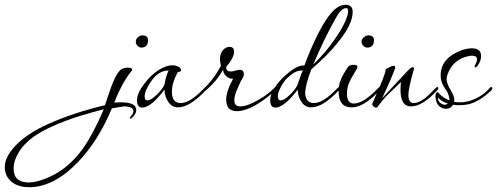

<svg xmlns="http://www.w3.org/2000/svg" viewBox="-425 -449 2079 803"><path d="M166 -250Q157 -250 150 -257.5Q143 -265 143 -274Q143 -287 153 -294Q161 -301 171 -301Q194 -301 194 -281Q194 -250 166 -250ZM-303 334Q-350 334 -377.5 310.5Q-405 287 -405 250Q-405 208 -361 161Q-312 109 -222 69Q-120 23 14 -9Q24 -38 30.5 -58Q37 -78 41 -88Q60 -138 76 -154Q88 -166 108 -166Q128 -166 128 -157Q128 -155 126 -153Q115 -141 100.5 -117.5Q86 -94 73.5 -68Q61 -42 53 -19Q61 -21 67.5 -21Q74 -21 81 -21Q145 -21 145 11Q145 28 126 44Q125 47 122 47Q118 47 118 44Q118 40 121 39Q133 25 133 16Q133 -4 93 -4L43 4Q-14 141 -101 231Q-201 334 -303 334ZM-305 314Q-268 314 -216 290Q-137 254 -78 172Q-35 111 9 8Q-41 21 -79.5 32.5Q-118 44 -144 54Q-188 70 -223.5 87.5Q-259 105 -286 124Q-305 138 -320.5 154Q-336 170 -347 189Q-368 223 -368 256Q-368 314 -305 314Z M171 1Q148 1 148 -29Q148 -53 166 -81Q208 -144 257 -166Q278 -176 298 -176Q308 -176 320 -170.5Q332 -165 332 -155Q332 -150 325 -149Q321 -148 319.5 -147Q318 -146 317 -145Q294 -102 294 -65Q294 -18 331 -18Q370 -18 428 -79Q433 -85 436 -85Q439 -85 439 -81Q439 -77 436 -72Q369 0 319 0Q295 0 280 -21Q264 -43 263 -74Q238 -41 213 -19Q187 1 171 1ZM192 -29Q203 -29 221 -44Q237 -58 248 -71.5Q259 -85 264 -99Q266 -116 270.5 -129.5Q275 -143 280 -154Q228 -155 191 -82Q180 -62 180 -46Q180 -29 192 -29Z M566 16Q521 16 521 -33Q521 -67 550 -120Q535 -118 521.5 -130Q508 -142 508 -158Q482 -109 430 -66Q426 -62 420 -62Q416 -62 416 -65Q416 -69 422 -73Q467 -114 499 -174L497 -184Q496 -189 495.5 -193.5Q495 -198 495 -202Q495 -226 508 -240Q520 -253 535 -253Q554 -253 554 -233Q554 -208 521 -169V-167Q521 -150 541 -150Q549 -150 560 -154Q572 -157 577 -157Q595 -157 595 -138Q595 -131 590 -123Q583 -113 572 -87Q559 -59 557 -46Q556 -42 555.5 -38Q555 -34 555 -30Q555 -4 579 -4Q609 -4 655 -31Q675 -42 691 -54Q707 -66 720 -79Q726 -85 730 -85Q733 -85 733 -81Q733 -76 727 -70Q657 -10 609 7Q584 16 566 16Z M728 1Q705 1 705 -29Q705 -53 723 -81Q743 -113 777 -141Q820 -178 848 -175Q875 -248 906 -309Q950 -395 986 -418Q1003 -429 1021 -429Q1050 -429 1050 -399Q1050 -346 986 -269Q964 -241 936.5 -214Q909 -187 877 -159Q865 -128 858.5 -103Q852 -78 851 -58Q855 -18 888 -18Q927 -18 985 -79Q990 -85 993 -85Q996 -85 996 -81Q996 -77 993 -72Q926 0 876 0Q852 0 837 -21Q821 -43 820 -74Q795 -41 770 -19Q744 1 728 1ZM885 -179Q936 -228 975 -285Q1025 -357 1031 -398V-403Q1031 -415 1023 -415Q1003 -415 982 -378Q955 -331 931 -281Q907 -231 885 -179ZM749 -29Q760 -29 778 -44Q811 -72 821 -99Q837 -148 842 -154Q815 -156 788 -133Q763 -114 748 -82Q737 -62 737 -46Q737 -29 749 -29Z M1111 -250Q1102 -250 1094.5 -257.5Q1087 -265 1087 -274Q1087 -286 1098 -294Q1106 -301 1116 -301Q1139 -301 1139 -281Q1139 -250 1111 -250ZM1044 0Q986 -1 992 -80Q993 -114 1029 -167Q1035 -178 1055 -178Q1070 -178 1070 -169L1069 -164L1044 -121Q1029 -93 1028 -78Q1027 -73 1026.5 -67.5Q1026 -62 1026 -57Q1026 -16 1055 -16Q1095 -16 1155 -79Q1161 -86 1165 -86Q1168 -85 1168 -81Q1168 -78 1165 -73Q1095 2 1044 0Z M1148 1Q1141 1 1136 -5Q1131 -11 1132 -15L1162 -84Q1188 -145 1188 -158Q1191 -162 1208 -170Q1212 -172 1215 -173Q1218 -174 1221 -174Q1228 -174 1228 -165Q1221 -145 1207.5 -113.5Q1194 -82 1173 -38L1280 -153Q1294 -168 1301 -168Q1306 -168 1306 -162Q1306 -160 1305.5 -157.5Q1305 -155 1304 -152Q1283 -79 1283 -52Q1283 -18 1306 -18Q1327 -18 1356 -41Q1361 -45 1371.5 -55Q1382 -65 1397 -81Q1401 -85 1405 -85Q1408 -85 1408 -81Q1409 -79 1406 -74Q1343 -4 1294 -4Q1250 -4 1250 -73Q1250 -81 1250.5 -89Q1251 -97 1252 -106L1205 -61Q1197 -54 1189.5 -46Q1182 -38 1176 -30L1156 -5Q1153 1 1148 1Z M1441 6Q1426 6 1414.5 -3Q1403 -12 1400 -25Q1396 -38 1396 -47Q1396 -53 1398 -55Q1398 -63 1405 -63Q1407 -63 1408 -62Q1426 -40 1455 -29Q1455 -38 1452 -48Q1448 -63 1438 -76Q1418 -103 1418 -134Q1418 -206 1506 -239Q1530 -247 1548 -247Q1587 -247 1587 -215Q1587 -195 1574 -176Q1568 -168 1564 -167Q1560 -166 1560 -171Q1560 -175 1563 -179Q1570 -192 1570 -201Q1570 -216 1549 -216Q1547 -216 1544 -216Q1541 -216 1538 -215Q1470 -203 1446 -136Q1443 -126 1443 -117Q1443 -101 1458 -75Q1474 -49 1475 -34Q1475 -26 1474 -23Q1480 -22 1486 -21.5Q1492 -21 1498 -21Q1516 -21 1532 -25Q1558 -32 1581 -45.5Q1604 -59 1623 -81Q1626 -85 1630 -85Q1634 -85 1634 -80Q1634 -75 1630 -71Q1577 -21 1530 -12Q1512 -9 1496 -9Q1489 -9 1482.5 -9.5Q1476 -10 1470 -11Q1459 6 1441 6ZM1435 -11Q1443 -11 1448 -16Q1424 -23 1406 -41Q1406 -28 1415.5 -19.5Q1425 -11 1435 -11Z"/></svg>

Font: Passions Conflict
Style: Regular
Weight: 400
Designer: Robert E. Leuschke
Foundry: Robert E. Leuschke
Version: Version 1.010; ttfautohint (v1.8.3)